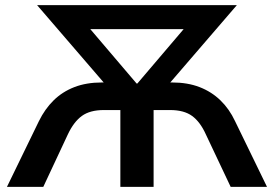

<svg xmlns="http://www.w3.org/2000/svg" viewBox="-20 -725 1063 745"><path d="M7 0 131 -255Q154 -302 188 -335.5Q222 -369 268.5 -387Q315 -405 375 -405H414L409 -374L124 -705H899L614 -374L609 -405H648Q708 -405 754.5 -387Q801 -369 835.5 -335.5Q870 -302 892 -255L1016 0H875L779 -203Q757 -252 725.5 -275Q694 -298 640 -298H576V0H447V-298H383Q329 -298 297.5 -275Q266 -252 243 -203L148 0ZM510 -401H513L725 -650V-612H298V-650Z"/></svg>

Font: Nunito Sans 11pt
Style: Bold
Weight: 700
Version: Version 3.101;gftools[0.9.27]